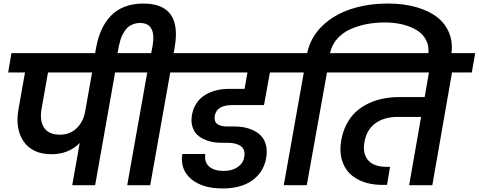

<svg xmlns="http://www.w3.org/2000/svg" viewBox="-20 -1038 2683 1076"><path d="M315.9 -283.2Q372.1 -283.2 409.4 -319.3Q446.8 -355.5 457 -412.1L496.1 -631.8H249L212.9 -428.2Q201.2 -361.3 227.1 -322.3Q252.9 -283.2 315.9 -283.2ZM25.9 -631.8 43.9 -740.2H753.9L734.9 -631.8H625L513.2 0H384.8L426.8 -236.8Q365.2 -173.8 269 -173.8Q162.6 -173.8 113 -244.6Q63.5 -315.4 84 -428.2L120.1 -631.8Z M507.8 -710.9 519 -772.9Q529.3 -827.6 548.8 -870.8Q568.4 -914.1 599.6 -947.8Q630.9 -981.4 677.5 -999.8Q724.1 -1018.1 783.2 -1018.1Q1001.5 -1018.1 959 -772.9L953.1 -740.2H1063L1044.9 -631.8H934.1L821.8 0H692.9L805.2 -631.8H693.8L711.9 -740.2H827.1L835 -779.8Q856.9 -909.2 765.1 -909.2Q741.7 -909.2 722.7 -900.9Q703.6 -892.6 691.7 -880.4Q679.7 -868.2 669.9 -849.9Q660.2 -831.5 655.3 -815.4Q650.4 -799.3 646 -779.8L633.8 -710.9Z M1004.4 -631.8 1022.5 -740.2H1632.3L1614.7 -631.8H1492.7L1459.5 -449.2H1281.7Q1194.8 -449.2 1183.6 -389.2Q1178.7 -357.4 1197.8 -343.3Q1216.8 -329.1 1251.5 -329.1H1295.4Q1336.9 -329.1 1371.3 -318.6Q1405.8 -308.1 1431.6 -287.6Q1457.5 -267.1 1468.5 -232.2Q1479.5 -197.3 1471.7 -151.9Q1457 -72.8 1394.3 -27.3Q1331.5 18.1 1226.6 18.1Q1114.7 18.1 1051.8 -34.4Q988.8 -86.9 1001.5 -174.8H1130.4Q1124 -130.4 1151.6 -105.2Q1179.2 -80.1 1234.4 -80.1Q1280.8 -80.1 1311.8 -101.6Q1342.8 -123 1348.6 -157.2Q1356.4 -199.2 1330.3 -218.5Q1304.2 -237.8 1256.3 -237.8H1219.7Q1194.8 -237.8 1170.9 -242.2Q1147 -246.6 1122.8 -257.8Q1098.6 -269 1082 -285.9Q1065.4 -302.7 1057.6 -330.6Q1049.8 -358.4 1055.7 -393.1Q1062 -431.2 1081.8 -460.2Q1101.6 -489.3 1130.1 -506.3Q1158.7 -523.4 1192.1 -531.7Q1225.6 -540 1262.7 -540H1350.6L1366.7 -631.8Z M1812.5 -631.8 1699.2 0H1570.3L1682.6 -631.8H1572.3L1590.3 -740.2H1701.2Q1720.2 -828.1 1784.7 -891.4Q1849.1 -954.6 1944.3 -986.3Q2039.6 -1018.1 2155.3 -1018.1Q2242.7 -1018.1 2313.5 -997.8Q2384.3 -977.5 2431.2 -940.7Q2478 -903.8 2498.8 -849.1Q2519.5 -794.4 2508.3 -728L2505.4 -710.9H2377.4L2379.4 -726.1Q2386.7 -773.9 2369.1 -810.8Q2351.6 -847.7 2315.4 -869.1Q2279.3 -890.6 2233.9 -901.4Q2188.5 -912.1 2136.2 -912.1Q2084 -912.1 2036.1 -903.1Q1988.3 -894 1944.6 -874.8Q1900.9 -855.5 1870.1 -821Q1839.4 -786.6 1829.6 -740.2H1941.4L1922.4 -631.8Z M1880.9 -631.8 1898.9 -740.2H2643.1L2624 -631.8H2513.2L2402.8 0H2272.9L2339.8 -382.8H2207Q2133.3 -382.8 2084 -347.2Q2034.7 -311.5 2022.9 -244.1Q2010.7 -178.2 2042.5 -140.6Q2074.2 -103 2147 -103H2166L2148.9 -2H2121.1Q2078.1 -2 2040.5 -11.5Q2002.9 -21 1971.7 -40.5Q1940.4 -60.1 1920.2 -89.6Q1899.9 -119.1 1891.8 -159.2Q1883.8 -199.2 1892.1 -250Q1900.9 -300.8 1922.4 -342Q1943.8 -383.3 1974.6 -411.4Q2005.4 -439.5 2044.9 -458.3Q2084.5 -477.1 2128.4 -485.6Q2172.4 -494.1 2221.2 -494.1H2359.9L2383.8 -631.8Z"/></svg>

Font: SVN-Poppins SemiBold
Style: Italic
Weight: 600
Italic angle: -10°
Designer: Ninad Kale (Devanagari), Jonny Pinhorn (Latin)
Foundry: Indian Type Foundry
Version: Version 3.002 2017